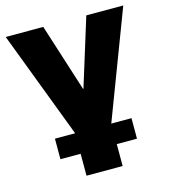

<svg xmlns="http://www.w3.org/2000/svg" viewBox="-108 -602 785 892"><g transform="rotate(-15 284.5 -156.0)"><path d="M197.8 204.1V0L2 -515.6H182.6L286.6 -189.9H288.6L389.6 -515.6H567.4L371.6 0V204.1ZM100.6 98.6V0H468.8V98.6Z"/></g></svg>

Font: Inter Display Extra Bold
Style: Regular
Weight: 800
Designer: Rasmus Andersson
Foundry: rsms
Version: Version 4.000;git-4fc901f